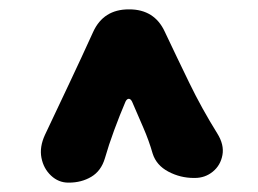

<svg xmlns="http://www.w3.org/2000/svg" viewBox="-20 -850 551 410"><path d="M126 -460Q105 -460 89 -475Q73 -490 68.5 -513Q64 -536 76 -562Q102 -617 128 -672Q154 -727 179 -782Q201 -830 255 -830H256Q310 -830 332 -782Q358 -727 384.5 -672.5Q411 -618 444 -565Q459 -541 455 -519Q451 -497 434.5 -483.5Q418 -470 396 -470H394Q365 -470 339.5 -483.5Q314 -497 306 -522Q298 -550 286 -577.5Q274 -605 262 -633Q259 -639 255 -639Q251 -639 248 -633Q236 -605 224 -572.5Q212 -540 204 -512Q196 -485 175 -472.5Q154 -460 127 -460Z"/></svg>

Font: Winky Sans
Style: Bold
Weight: 700
Designer: Simon Atzbach
Foundry: typofactur
Version: Version 1.205